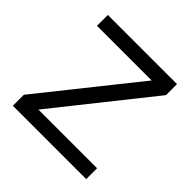

<svg xmlns="http://www.w3.org/2000/svg" viewBox="-172 -822 976 976"><g transform="rotate(45 316.0 -334.0)"><path d="M52.3 0V-79.2L460.1 -589.8H67.3V-668H564.5V-588.8L157.8 -78.2H579.5V0Z"/></g></svg>

Font: Atkinson Hyperlegible Mono ExtraLight
Style: Regular
Weight: 200
Monospace: yes
Designer: Elliott Scott, Megan Eiswerth, Linus Boman, Theodore Petrosky, Letters from Sweden
Foundry: Applied Design Works, Letters from Sweden
Version: Version 2.001